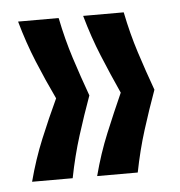

<svg xmlns="http://www.w3.org/2000/svg" viewBox="-37 -486 415 443"><g transform="rotate(-5 170.5 -264.5)"><path d="M265 -79H171Q184.3 -130 203.3 -176Q222.3 -222 242 -266Q222 -310 203.5 -355Q185 -400 171 -450H265Q275 -400 289.5 -355Q304 -310 320 -266Q304 -222 289.5 -176Q275 -130 265 -79ZM114.3 -79H20.3Q33.7 -130 52.7 -176Q71.7 -222 92.3 -266Q71.3 -310 52.8 -355Q34.3 -400 20.3 -450H114.3Q124.3 -400 138.8 -355Q153.3 -310 169.3 -266Q153.3 -222 138.8 -176Q124.3 -130 114.3 -79Z"/></g></svg>

Font: Bricolage Grotesque 96pt ExtraBold SemiCondensed
Style: Regular
Weight: 800
Width: 4
Version: Version 1.001;gftools[0.9.33.dev8+g029e19f]